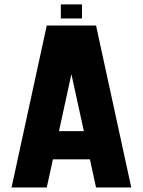

<svg xmlns="http://www.w3.org/2000/svg" viewBox="-20 -832 634 852"><path d="M406.2 -718.8 562.5 0H406.2L378.9 -125H214.8L187.5 0H31.2L187.5 -718.8ZM352.1 -250 296.9 -502.9 241.7 -250ZM250 -750V-812.5H343.8V-750Z"/></svg>

Font: Signwood
Style: Regular
Weight: 400
Designer: GGBotNet
Foundry: GGBotNet
Version: 0.95